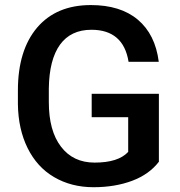

<svg xmlns="http://www.w3.org/2000/svg" viewBox="-20 -741 721 770"><path d="M617.2 -92.3V-364.7H347.7V-271H494.1V-131.8C467.3 -103 422.4 -88.9 359.4 -88.9C301.8 -88.9 256.8 -110.4 224.6 -152.8C191.9 -195.3 175.8 -254.9 175.8 -331.5V-386.2C176.8 -463.4 191.9 -522 220.7 -562C249.5 -601.6 291.5 -621.6 346.7 -621.6C432.1 -621.6 481.9 -578.6 495.6 -493.2H616.7C607.4 -566.9 579.1 -623 532.7 -662.1C486.3 -701.2 423.3 -720.7 344.2 -720.7C252 -720.7 180.2 -690.4 128.9 -630.4C77.6 -569.8 51.8 -485.8 51.8 -378.4V-322.8C52.7 -255.9 65.9 -197.3 90.8 -147C115.7 -96.7 150.9 -57.6 196.8 -30.8C242.7 -3.9 295.4 9.8 355 9.8C413.1 9.8 464.8 1 510.3 -16.1C555.7 -33.2 591.3 -58.6 617.2 -92.3Z"/></svg>

Font: Shabnam FD Medium
Style: Regular
Weight: 500
Foundry: DejaVu fonts team - Redesigned by Saber Rastikerdar - Based on Vazir font
Version: Version 5.00;October 20, 2019;FontCreator 12.0.0.2547 64-bit